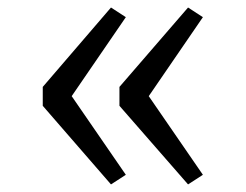

<svg xmlns="http://www.w3.org/2000/svg" viewBox="-20 -559 655 511"><path d="M170.8 -303.1 314.9 -93.8 275.4 -68.2 93.8 -277.4V-327.7L275.4 -539L314.9 -513.3ZM375.9 -303.1 520 -93.8 480.5 -68.2 297.9 -277.4V-327.7L480.5 -539L520 -513.3Z"/></svg>

Font: Fira Code Fixed Light
Style: Regular
Weight: 300
Monospace: yes
Designer: Carrois Corporate, Edenspiekermann AG, Nikita Prokopov
Foundry: Carrois Corporate, Edenspiekermann AG, Nikita Prokopov
Version: Version 5.002